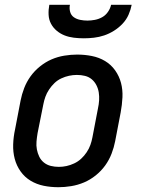

<svg xmlns="http://www.w3.org/2000/svg" viewBox="-20 -770 590 802"><path d="M224 12Q192 12 162.5 6Q133 0 108 -15Q83 -30 66 -54Q49 -78 41.5 -106.5Q34 -135 35 -166.5Q36 -198 43 -230L66 -350Q71 -376 81 -402Q91 -428 107.5 -451Q124 -474 147 -492.5Q170 -511 195.5 -522Q221 -533 248.5 -537.5Q276 -542 302 -542Q334 -542 364 -536Q394 -530 419 -515Q444 -500 461 -476Q478 -452 485.5 -423.5Q493 -395 491.5 -363.5Q490 -332 484 -300L461 -180Q456 -154 446 -128Q436 -102 419.5 -79Q403 -56 380 -37.5Q357 -19 331 -8Q305 3 277.5 7.5Q250 12 224 12ZM226 -73Q242 -73 258 -76.5Q274 -80 290 -87.5Q306 -95 319 -107Q332 -119 342 -134Q352 -149 357.5 -164.5Q363 -180 366 -196L389 -316Q393 -334 394 -351Q395 -368 392.5 -384Q390 -400 382.5 -414.5Q375 -429 363 -439Q351 -449 335 -453Q319 -457 301 -457Q285 -457 268.5 -453.5Q252 -450 236 -442.5Q220 -435 207.5 -423Q195 -411 185 -396Q175 -381 169.5 -365.5Q164 -350 161 -334L137 -214Q134 -196 132.5 -179Q131 -162 134 -146Q137 -130 144 -115.5Q151 -101 163.5 -91Q176 -81 192 -77Q208 -73 226 -73ZM330 -610Q309 -610 288.5 -612.5Q268 -615 250 -622Q232 -629 217 -641.5Q202 -654 193 -671Q184 -688 183 -708.5Q182 -729 186 -750H272Q269 -735 273 -720.5Q277 -706 288.5 -698Q300 -690 315 -687Q330 -684 345 -684Q360 -684 376 -687Q392 -690 406.5 -698Q421 -706 431 -720.5Q441 -735 444 -750H530Q526 -729 517 -708.5Q508 -688 492 -671Q476 -654 456 -641.5Q436 -629 415 -622Q394 -615 372.5 -612.5Q351 -610 330 -610Z"/></svg>

Font: Lode Dark
Style: Bold Italic
Weight: 700
Italic angle: -11°
Monospace: yes
Designer: Belleve Invis
Foundry: Belleve Invis
Version: Version 29.2.0; ttfautohint (v1.8.3)